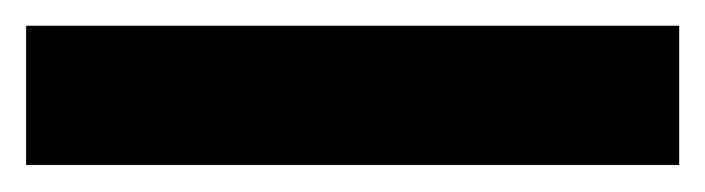

<svg xmlns="http://www.w3.org/2000/svg" viewBox="-20 27 540 147"><path d="M0 153.3H500V46.7H0Z"/></svg>

Font: Golos Text VF
Style: Regular
Weight: 400
Designer: A.Korolkova, Vitaly Kuzmin
Foundry: ParaType Ltd
Version: Version 2.005